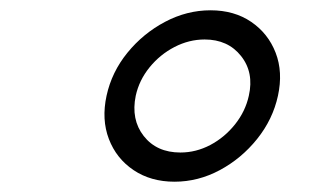

<svg xmlns="http://www.w3.org/2000/svg" viewBox="-20 -687 607 373"><path d="M319 -334Q273 -334 239.5 -356.5Q206 -379 191.5 -417Q177 -455 187 -501Q197 -547 227.5 -584.5Q258 -622 300.5 -644.5Q343 -667 389 -667Q435 -667 468 -644.5Q501 -622 515.5 -584.5Q530 -547 520 -501Q510 -455 479.5 -417Q449 -379 407 -356.5Q365 -334 319 -334ZM330.5 -390.7Q360.7 -390.7 388.5 -405.3Q416.3 -420 436.6 -445.4Q456.8 -470.8 463.4 -501Q473.7 -546.3 448.2 -578.3Q422.8 -610.3 377.5 -610.3Q347.3 -610.3 319 -595.7Q290.7 -581 270.5 -556.1Q250.3 -531.2 243.7 -501Q234.2 -454.8 259.2 -422.8Q284.3 -390.7 330.5 -390.7Z"/></svg>

Font: Epunda Sans Light
Style: Italic
Weight: 300
Italic angle: -12.0243°
Designer: Simon Atzbach
Foundry: typofactur
Version: Version 2.204